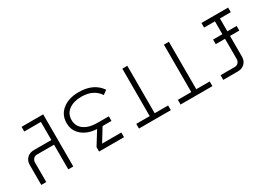

<svg xmlns="http://www.w3.org/2000/svg" viewBox="0 -1408 2966 2131"><g transform="rotate(-30 1483.0 -342.5)"><path d="M448 0V-316H229Q202 -316 184 -297Q166 -278 166 -250V0H102V-254Q102 -310 136 -343Q170 -376 225 -376H448V-608H235V-668H512V0Z M843 0V-57L949 -228Q834 -233 761 -294Q688 -355 688 -453Q688 -559 767.5 -622Q847 -685 974 -685Q1166 -685 1254 -555L1202 -517Q1130 -626 974 -626Q877 -626 815 -581Q753 -536 753 -456Q753 -375 816 -330Q879 -285 987 -285H1132V-226H1018L916 -60H1162V0Z M1354 0V-60H1526V-668H1590V-60H1762V0Z M1887 0V-60H2059V-668H2123V-60H2295V0Z M2540 -609V-668H2882V-609H2743V-444H2862V-385H2743V-122Q2743 -66 2709 -33Q2675 0 2620 0H2434V-60H2616Q2643 -60 2661 -79Q2679 -98 2679 -126V-385H2560V-444H2679V-609Z"/></g></svg>

Font: Zaghawa Beria
Style: Regular
Weight: 400
Designer: Anonymous
Foundry: Designed by a volunteer who chooses to remain anonymous, in cooperation with SIL International and the Mission Protestan
Version: Version 1.001